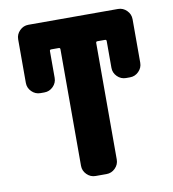

<svg xmlns="http://www.w3.org/2000/svg" viewBox="-82 -827 791 878"><g transform="rotate(-10 313.5 -388.0)"><path d="M233.4 -619.1Q233.4 -626 226.6 -626H191.4Q184.6 -626 184.6 -619.1V-495.1Q184.6 -471.7 167.5 -454.6Q150.4 -437.5 127 -437.5H108.4Q85 -437.5 67.9 -454.6Q50.8 -471.7 50.8 -495.1V-697.3Q50.8 -720.7 67.9 -737.8Q85 -754.9 108.4 -754.9H524.4Q547.9 -754.9 564.9 -737.8Q582 -720.7 582 -697.3V-495.1Q582 -471.7 564.9 -454.6Q547.9 -437.5 524.4 -437.5H505.9Q482.4 -437.5 465.3 -454.6Q448.2 -471.7 448.2 -495.1V-619.1Q448.2 -626 441.4 -626H406.2Q399.4 -626 399.4 -619.1V-78.1Q399.4 -54.7 382.3 -37.6Q365.2 -20.5 341.8 -20.5H291Q267.6 -20.5 250.5 -37.6Q233.4 -54.7 233.4 -78.1Z"/></g></svg>

Font: Gen Jyuu Gothic Heavy
Style: Bold
Weight: 900
Designer: [Source Han Sans]
Ryoko NISHIZUKA  (kana & ideographs); Paul D. Hunt (Latin, Greek & Cyrillic); Wenlong ZHANG  (bopomofo
Version: Version 1.002.20150607